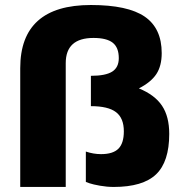

<svg xmlns="http://www.w3.org/2000/svg" viewBox="-20 -740 720 760"><path d="M339.8 -720.2Q485.8 -720.2 553 -674.1Q620.1 -627.9 620.1 -529.8Q620.1 -479 598.9 -446.8Q577.6 -414.6 529.8 -390.1Q592.8 -364.3 621.3 -321.5Q649.9 -278.8 649.9 -210Q649.9 -99.6 597.7 -49.8Q545.4 0 430.2 0Q403.3 0 375.7 -4.9Q348.1 -9.8 334 -14.6L319.8 -20V-140.1Q350.1 -129.9 379.9 -129.9Q427.2 -129.9 448.7 -151.4Q470.2 -172.9 470.2 -220.2Q470.2 -272.5 439.2 -296.1Q408.2 -319.8 339.8 -319.8V-439.9Q397.9 -439.9 424.1 -456.5Q450.2 -473.1 450.2 -509.8Q450.2 -551.8 426.3 -570.8Q402.3 -589.8 350.1 -589.8Q240.2 -589.8 240.2 -490.2V0H60.1V-470.2Q60.1 -720.2 339.8 -720.2Z"/></svg>

Font: Fivo Sans Heavy
Style: Regular
Weight: 900
Designer: Alexander Slobzheninov
Foundry: Alexander Slobzheninov
Version: 1.0